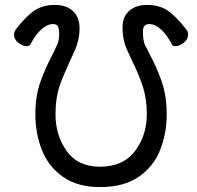

<svg xmlns="http://www.w3.org/2000/svg" viewBox="-20 -740 802 782"><path d="M387 22Q295 22 235.5 -20.5Q176 -63 150 -130.5Q124 -198 124 -274Q124 -348 144 -405Q164 -462 197 -524L212 -556Q221 -576 221 -599Q221 -623 216 -632.5Q211 -642 196 -642Q172 -642 147.5 -619.5Q123 -597 104 -559Q99 -552 89 -552Q72 -552 54.5 -566Q37 -580 37 -599Q37 -611 45 -621Q87 -675 121 -697.5Q155 -720 204 -720Q250 -720 277 -695Q304 -670 304 -624Q304 -577 283 -531Q235 -427 223 -391Q206 -341 206 -275Q206 -189 251.5 -125Q297 -61 387 -61Q482 -61 530 -125Q578 -189 578 -275Q578 -339 560.5 -391Q543 -443 514 -501L497 -538Q479 -578 479 -629Q479 -672 506.5 -696Q534 -720 579 -720Q628 -720 662 -697.5Q696 -675 738 -621Q746 -611 746 -599Q746 -580 728.5 -566Q711 -552 694 -552Q683 -552 680 -559Q661 -597 636.5 -619.5Q612 -642 588 -642Q562 -642 562 -612Q562 -575 571 -555Q574 -551 577.5 -543.5Q581 -536 585 -528Q619 -465 639 -407Q659 -349 659 -274Q659 -198 632.5 -130Q606 -62 545 -20Q484 22 387 22Z"/></svg>

Font: ToneOZ-Pinyin-WenKai-Medium
Style: Medium
Weight: 700
Designer: Fontworks Inc.
Foundry: ToneOZ
Version: Version 0.240331